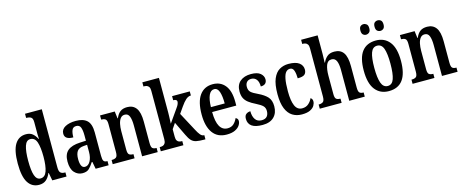

<svg xmlns="http://www.w3.org/2000/svg" viewBox="-42 -1397 4919 2044"><g transform="rotate(-15 2417.5 -375.0)"><path d="M201 10Q123 10 80.5 -56.5Q38 -123 38 -267Q38 -412 80.5 -479.5Q123 -547 202 -547Q248 -547 275.5 -523.5Q303 -500 320 -464H324Q322 -487 322 -515Q322 -543 322 -572V-648Q322 -691 302.5 -702.5Q283 -714 257 -714H250V-760H435V-120Q435 -75 451 -60.5Q467 -46 496 -46H504V0H347L331 -86H327Q309 -41 279 -15.5Q249 10 201 10ZM233 -52Q282 -52 302 -109.5Q322 -167 322 -268Q322 -372 303 -428.5Q284 -485 233 -485Q190 -485 171.5 -428.5Q153 -372 153 -267Q153 -159 171.5 -105.5Q190 -52 233 -52Z M679 10Q628 10 591.5 -29.5Q555 -69 555 -151Q555 -232 600 -270Q645 -308 736 -312L802 -315V-373Q802 -430 790 -461.5Q778 -493 742 -493Q707 -493 694.5 -463.5Q682 -434 682 -384Q588 -384 588 -449Q588 -497 634 -522Q680 -547 751 -547Q833 -547 874.5 -508Q916 -469 916 -375V-117Q916 -76 926.5 -61Q937 -46 965 -46H968V0H825L810 -79H803Q777 -38 752 -14Q727 10 679 10ZM721 -49Q758 -49 780.5 -89.5Q803 -130 803 -191V-270L765 -267Q712 -263 691.5 -233Q671 -203 671 -146Q671 -101 683 -75Q695 -49 721 -49Z M1013 0V-46H1019Q1046 -46 1063 -58Q1080 -70 1080 -117V-423Q1080 -467 1063.5 -478.5Q1047 -490 1021 -490H1017V-536H1179L1189 -458H1193Q1212 -504 1241 -525.5Q1270 -547 1318 -547Q1382 -547 1416 -500.5Q1450 -454 1450 -352V-117Q1450 -71 1464 -58.5Q1478 -46 1505 -46H1509V0H1337V-340Q1337 -403 1323 -439.5Q1309 -476 1272 -476Q1242 -476 1224.5 -453Q1207 -430 1199.5 -393.5Q1192 -357 1192 -316V-112Q1192 -69 1207.5 -57.5Q1223 -46 1250 -46H1254V0Z M1543 0V-46H1553Q1566 -46 1579.5 -50.5Q1593 -55 1602.5 -70Q1612 -85 1612 -115V-649Q1612 -677 1602.5 -691Q1593 -705 1579.5 -709.5Q1566 -714 1553 -714H1543V-760H1726V-376Q1726 -359 1725 -332Q1724 -305 1723 -282.5Q1722 -260 1722 -256L1821 -397Q1841 -424 1846.5 -440Q1852 -456 1852 -465Q1852 -491 1811 -491V-536H2006V-491Q1977 -491 1950.5 -468Q1924 -445 1893 -400L1845 -331L1952 -131Q1973 -90 1991.5 -68Q2010 -46 2031 -46H2035V0H2023Q1967 0 1934.5 -7Q1902 -14 1881 -36.5Q1860 -59 1839 -104L1767 -254L1726 -194V-112Q1726 -83 1735 -69Q1744 -55 1757.5 -50.5Q1771 -46 1784 -46H1792V0Z M2268 10Q2168 10 2116 -62Q2064 -134 2064 -264Q2064 -405 2115.5 -476Q2167 -547 2260 -547Q2346 -547 2395.5 -485.5Q2445 -424 2445 -305V-262H2179Q2180 -154 2209.5 -103Q2239 -52 2295 -52Q2337 -52 2363 -76.5Q2389 -101 2403 -135Q2414 -131 2421.5 -122Q2429 -113 2429 -97Q2429 -74 2412.5 -49Q2396 -24 2360.5 -7Q2325 10 2268 10ZM2332 -316Q2332 -396 2316 -444Q2300 -492 2262 -492Q2224 -492 2203 -446.5Q2182 -401 2180 -316Z M2664 10Q2583 10 2545 -18Q2507 -46 2507 -98Q2507 -135 2527.5 -150Q2548 -165 2574 -165Q2574 -108 2597.5 -74.5Q2621 -41 2666 -41Q2707 -41 2726 -63Q2745 -85 2745 -123Q2745 -158 2724 -179Q2703 -200 2653 -225Q2606 -248 2576 -271Q2546 -294 2531.5 -324Q2517 -354 2517 -398Q2517 -471 2562 -508.5Q2607 -546 2681 -546Q2752 -546 2785 -518Q2818 -490 2818 -452Q2818 -423 2801 -407Q2784 -391 2750 -391Q2750 -443 2728.5 -469.5Q2707 -496 2671 -496Q2640 -496 2622.5 -477Q2605 -458 2605 -425Q2605 -387 2626.5 -366.5Q2648 -346 2703 -321Q2766 -291 2800 -254.5Q2834 -218 2834 -151Q2834 -77 2790 -33.5Q2746 10 2664 10Z M3097 10Q3039 10 2994.5 -17.5Q2950 -45 2925 -105.5Q2900 -166 2900 -265Q2900 -373 2926 -434.5Q2952 -496 2996 -521.5Q3040 -547 3094 -547Q3174 -547 3212 -518.5Q3250 -490 3250 -444Q3250 -410 3230 -391.5Q3210 -373 3152 -373Q3152 -422 3140.5 -457.5Q3129 -493 3097 -493Q3072 -493 3053.5 -473Q3035 -453 3025 -403.5Q3015 -354 3015 -266Q3015 -162 3039 -107Q3063 -52 3117 -52Q3159 -52 3187 -76.5Q3215 -101 3229 -134Q3238 -128 3244 -118.5Q3250 -109 3250 -94Q3250 -71 3236 -47Q3222 -23 3188.5 -6.5Q3155 10 3097 10Z M3295 0V-46H3301Q3326 -46 3343.5 -58Q3361 -70 3361 -117V-649Q3361 -677 3351.5 -691Q3342 -705 3328.5 -709.5Q3315 -714 3303 -714H3293V-760H3475V-555Q3475 -526 3473.5 -498.5Q3472 -471 3472 -460H3476Q3490 -494 3519 -520.5Q3548 -547 3600 -547Q3667 -547 3700 -500.5Q3733 -454 3733 -352V-117Q3733 -71 3747 -58.5Q3761 -46 3789 -46H3791V0H3620V-340Q3620 -404 3604.5 -439.5Q3589 -475 3551 -475Q3508 -475 3491.5 -430Q3475 -385 3475 -316V-112Q3475 -69 3491 -57.5Q3507 -46 3534 -46H3536V0Z M4056 10Q3961 10 3906.5 -59Q3852 -128 3852 -269Q3852 -410 3904.5 -478.5Q3957 -547 4059 -547Q4153 -547 4207.5 -478.5Q4262 -410 4262 -269Q4262 10 4056 10ZM4058 -46Q4107 -46 4126.5 -102.5Q4146 -159 4146 -269Q4146 -379 4126.5 -434.5Q4107 -490 4057 -490Q4008 -490 3988 -434.5Q3968 -379 3968 -269Q3968 -159 3988.5 -102.5Q4009 -46 4058 -46ZM4134 -633Q4114 -633 4099 -646Q4084 -659 4084 -691Q4084 -724 4099 -736.5Q4114 -749 4134 -749Q4153 -749 4168 -736.5Q4183 -724 4183 -691Q4183 -659 4168 -646Q4153 -633 4134 -633ZM3976 -633Q3957 -633 3942.5 -646Q3928 -659 3928 -691Q3928 -724 3942.5 -736.5Q3957 -749 3976 -749Q3995 -749 4010.5 -736.5Q4026 -724 4026 -691Q4026 -659 4010.5 -646Q3995 -633 3976 -633Z M4318 0V-46H4324Q4351 -46 4368 -58Q4385 -70 4385 -117V-423Q4385 -467 4368.5 -478.5Q4352 -490 4326 -490H4322V-536H4484L4494 -458H4498Q4517 -504 4546 -525.5Q4575 -547 4623 -547Q4687 -547 4721 -500.5Q4755 -454 4755 -352V-117Q4755 -71 4769 -58.5Q4783 -46 4810 -46H4814V0H4642V-340Q4642 -403 4628 -439.5Q4614 -476 4577 -476Q4547 -476 4529.5 -453Q4512 -430 4504.5 -393.5Q4497 -357 4497 -316V-112Q4497 -69 4512.5 -57.5Q4528 -46 4555 -46H4559V0Z"/></g></svg>

Font: Noto Serif Bengali ExtraCondensed SemiBold
Style: Regular
Weight: 600
Width: 2
Designer: Juan Bruce, Universal Thirst, Indian Type Foundry and the Monotype Design Team.
Foundry: Monotype Imaging Inc.
Version: Version 2.003; ttfautohint (v1.8.4.7-5d5b)